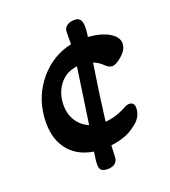

<svg xmlns="http://www.w3.org/2000/svg" viewBox="-91 -576 638 721"><g transform="rotate(-15 228.0 -215.0)"><path d="M205 30Q205 21 207 -5Q138 -10 99 -55.5Q60 -101 60 -180Q60 -262 106 -327.5Q152 -393 228 -417Q224 -457 224 -470Q224 -483 236.5 -492.5Q249 -502 269 -502Q284 -502 290.5 -489.5Q297 -477 297 -450Q297 -435 296 -427Q352 -427 384 -410Q416 -393 416 -366Q416 -343 392 -319Q370 -297 355 -297Q342 -297 328 -309Q313 -322 290 -329Q282 -212 278 -102Q320 -109 358 -134Q371 -144 383 -144Q403 -144 403 -117Q403 -83 373 -58Q337 -23 276 -11L278 37Q278 54 266 63Q254 72 234 72Q217 72 211 63.5Q205 55 205 30ZM228 -331Q186 -322 163.5 -290Q141 -258 141 -216Q141 -174 161.5 -145Q182 -116 215 -106Z"/></g></svg>

Font: AkayaTelivigala
Style: Regular
Weight: 400
Designer: Vaishnavi Murthy Yerkadithaya ( vaishnavimurthy@gmail.com ), Juan Luis Blanco Aristondo ( juan@blancoletters.com )
Version: Version 1.000